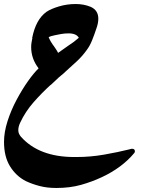

<svg xmlns="http://www.w3.org/2000/svg" viewBox="-27 -587 730 955"><path d="M630 153Q644 153 644 166Q644 171 640 175Q580 247 480 294Q431 317 376 332.5Q321 348 253 348Q208 348 171 338.5Q134 329 102 314Q53 289 23 240.5Q-7 192 -7 119Q-7 70 10.5 15.5Q28 -39 55.5 -90.5Q83 -142 112 -183Q141 -224 165 -247Q128 -295 128 -353Q128 -366 130 -376.5Q132 -387 134 -398H133Q151 -490 204 -528Q226 -543 266 -555Q306 -567 350 -567Q390 -567 424 -553Q462 -536 462 -494Q462 -471 452 -444Q442 -414 431 -386.5Q420 -359 405 -339Q383 -308 355 -282Q327 -256 299 -231Q289 -221 277.5 -212Q266 -203 255 -192L225 -164V-165Q182 -126 140.5 -79Q99 -32 73 24Q64 43 64 61Q64 71 68 79Q72 87 77 93Q167 194 342 194H354Q423 194 491.5 182Q560 170 616 156Q625 153 630 153ZM238 -362Q244 -353 250.5 -343.5Q257 -334 262 -324L313 -360Q340 -377 365 -399Q353 -421 314 -421Q296 -421 278 -418Q260 -415 247 -412Q237 -410 228.5 -407.5Q220 -405 215 -402Q220 -390 225.5 -380.5Q231 -371 238 -361Z"/></svg>

Font: Aref Ruqaa Ink
Style: Bold
Weight: 700
Designer: Abdullah Aref
Version: Version 1.005